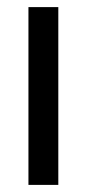

<svg xmlns="http://www.w3.org/2000/svg" viewBox="-20 -520 244 540"><path d="M60 -500H144V0H60Z"/></svg>

Font: Urbanist Medium
Style: Regular
Weight: 500
Designer: Corey Hu
Foundry: Corey Hu
Version: Version 1.321; ttfautohint (v1.8.4.7-5d5b)